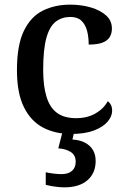

<svg xmlns="http://www.w3.org/2000/svg" viewBox="-20 -567 542 827"><path d="M286 10Q218 10 165.5 -17.5Q113 -45 83 -105.5Q53 -166 53 -265Q53 -373 83 -434.5Q113 -496 165 -521.5Q217 -547 282 -547Q330 -547 371 -535Q412 -523 437 -500.5Q462 -478 462 -444Q462 -422 452 -406.5Q442 -391 420.5 -383Q399 -375 362 -375Q362 -408 355 -434.5Q348 -461 331 -477.5Q314 -494 283 -494Q247 -494 220.5 -474Q194 -454 180 -404.5Q166 -355 166 -266Q166 -196 180.5 -149.5Q195 -103 226 -80.5Q257 -58 308 -58Q356 -58 391.5 -78.5Q427 -99 444 -131Q453 -125 458 -114.5Q463 -104 463 -90Q463 -66 443.5 -43Q424 -20 385 -5Q346 10 286 10ZM257 240Q241 240 218 237Q195 234 177 229V175Q195 179 213.5 181Q232 183 245 183Q274 183 290 169Q306 155 306 130Q306 101 284.5 87.5Q263 74 231 72L252 -9H302L292 34Q325 36 347 48Q369 60 380.5 79.5Q392 99 392 126Q392 179 356.5 209.5Q321 240 257 240Z"/></svg>

Font: Noto Serif Gujarati Medium
Style: Regular
Weight: 500
Version: Version 2.102